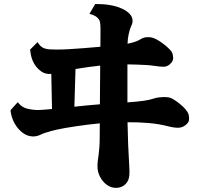

<svg xmlns="http://www.w3.org/2000/svg" viewBox="-20 -846 990 930"><path d="M775.9 -376Q783.7 -376 793.9 -374.8Q804.2 -373.5 814 -368.2Q825.2 -362.3 839.4 -351.8Q853.5 -341.3 866.9 -328.9Q880.4 -316.4 888.2 -303.2Q893.6 -294.9 894.8 -285.6Q896 -276.4 896 -271Q896 -260.3 891.4 -253.2Q886.7 -246.1 878.9 -240.2Q863.8 -228 844.5 -227.3Q825.2 -226.6 795.9 -233.9Q749 -246.1 698.5 -250.2Q647.9 -254.4 597.7 -253.9Q598.6 -197.8 600.8 -144.3Q603 -90.8 606 -43Q606.9 -30.3 606.9 -24.4V-7.8Q606.9 17.6 597.4 33.4Q587.9 49.3 573 56.6Q558.1 64 542 64Q517.1 64 496.8 48.8Q476.6 33.7 464.4 10Q452.1 -13.7 452.1 -39.1Q452.1 -55.7 454.1 -70.6Q456.1 -85.4 458 -99.1Q459.5 -109.4 461.2 -131.3Q462.9 -153.3 462.9 -174.8L463.4 -248.5Q435.5 -246.1 405.3 -242.2Q375 -238.3 346.2 -234.1Q317.4 -230 293.5 -225.6Q269.5 -221.2 253.9 -217.8Q242.7 -215.3 227.5 -211.2Q212.4 -207 198.7 -202.6Q185.1 -198.2 176.8 -193.8Q167.5 -189 156.7 -186.8Q146 -184.6 136.2 -185.1Q125 -186 113.5 -189.9Q102.1 -193.8 90.8 -202.1Q66.4 -220.2 50.5 -248.5Q34.7 -276.9 30.8 -312L65.9 -351.1Q73.7 -341.3 81.1 -335Q88.4 -328.6 101.1 -323.2Q109.9 -319.3 128.4 -316.2Q147 -313 165 -313Q173.3 -313 190.9 -314.5L231.9 -317.9L228.5 -487.8Q221.2 -487.3 214.8 -487.8Q201.2 -488.8 190.4 -493.9Q179.7 -499 169.9 -507.8Q148.9 -526.9 138.7 -551Q128.4 -575.2 126 -606L162.1 -642.1Q168 -631.3 176 -623.5Q184.1 -615.7 194.8 -611.8Q207.5 -607.4 222.9 -606.7Q238.3 -606 257.8 -606Q281.7 -606 315.7 -607.9Q349.6 -609.9 388.9 -613Q428.2 -616.2 466.3 -619.6L466.8 -707Q466.8 -724.1 464.8 -736.1Q462.9 -748 456.1 -755.9Q442.9 -772 413.1 -778.8L440.9 -826.2Q480 -827.1 513.4 -821.3Q546.9 -815.4 570.8 -804.2Q595.2 -793 608.6 -778.1Q622.1 -763.2 622.1 -746.1Q622.1 -738.3 620.8 -733.2Q619.6 -728 615.2 -719.2Q608.9 -706.1 603.8 -683.1Q598.6 -660.2 597.7 -634.3Q619.1 -638.2 634.8 -643.8Q650.4 -649.4 663.1 -657.2Q668.9 -661.1 677.5 -663.6Q686 -666 696.8 -666Q709 -666 716.8 -663.8Q724.6 -661.6 733.9 -657.2Q750.5 -649.4 769.5 -635Q788.6 -620.6 801.8 -606.9Q812.5 -596.2 815.7 -585.7Q818.8 -575.2 818.8 -564Q818.8 -558.1 815.2 -550.3Q811.5 -542.5 803.2 -535.2Q789.6 -522.9 773.2 -522.7Q756.8 -522.5 728 -526.9Q714.4 -529.3 692.6 -530.8Q670.9 -532.2 646 -533Q621.1 -533.7 597.2 -534.2V-350.1Q645 -353.5 675 -357.7Q705.1 -361.8 723.1 -368.2Q734.9 -372.6 750.2 -374.3Q765.6 -376 775.9 -376ZM379.9 -517.1Q371.1 -515.6 362.5 -514.2Q354 -512.7 345.7 -511.7L340.3 -329.1Q369.1 -332.5 400.9 -335.4Q432.6 -338.4 463.9 -340.8L465.3 -528.3Q438.5 -525.4 415.3 -522.2Q392.1 -519 379.9 -517.1Z"/></svg>

Font: BIZ UDPMincho
Style: Bold
Weight: 700
Designer: TypeBank Co., Ltd.
Foundry: Morisawa Inc.
Version: Version 1.06